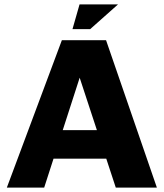

<svg xmlns="http://www.w3.org/2000/svg" viewBox="-20 -849 742 869"><path d="M11 0 260 -667H460L690 0H504L295 -636L388 -644L180 0ZM159 -131 193 -260H491L508 -131ZM308 -717 340 -829H514L388 -717Z"/></svg>

Font: Maven Pro ExtraBold
Style: Regular
Weight: 800
Designer: Joe Prince
Foundry: Joe Prince
Version: Version 2.100